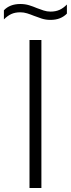

<svg xmlns="http://www.w3.org/2000/svg" viewBox="-58 -940 355 960"><path d="M89.5 0V-740H149V0ZM194 -840.5Q171 -840.5 150.8 -847Q130.5 -853.5 111.5 -861Q94.5 -868 77.8 -873.2Q61 -878.5 43.5 -878.5Q17.5 -878.5 -1.5 -869.8Q-20.5 -861 -38.5 -843V-888.5Q-24 -904 -3.5 -912Q17 -920 44 -920Q67 -920 87.5 -913.8Q108 -907.5 126.5 -899.5Q143.5 -893 160.2 -887.5Q177 -882 194.5 -882Q220.5 -882 239.8 -890.8Q259 -899.5 276.5 -917.5V-872Q262 -857 241.8 -848.8Q221.5 -840.5 194 -840.5Z"/></svg>

Font: Encode Sans Condensed Thin Light
Style: Regular
Weight: 300
Version: Version 3.002